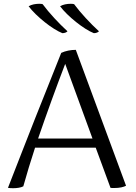

<svg xmlns="http://www.w3.org/2000/svg" viewBox="-20 -984 719 1013"><path d="M22 7Q55 -77 92 -172.5Q129 -268 166.5 -362.5Q204 -457 239.5 -545.5Q275 -634 303 -705Q320 -713 340 -717Q360 -721 380 -721L645 -4Q636 1 620 4.5Q604 8 582 8Q577 8 572.5 8Q568 8 563 7L485 -205H165Q130 -98 103 -1Q94 4 79.5 6.5Q65 9 50 9Q41 9 34 8.5Q27 8 22 7ZM324 -647Q289 -556 252.5 -455.5Q216 -355 181 -253H468ZM131 -951Q143 -958 157.5 -961Q172 -964 187 -964Q192 -964 197.5 -963.5Q203 -963 205 -962Q231 -927 266 -889Q301 -851 336 -819Q333 -815 325.5 -812Q318 -809 309 -809Q289 -817 264.5 -832.5Q240 -848 215 -868Q190 -888 168 -909.5Q146 -931 131 -951ZM297 -951Q309 -958 323.5 -961Q338 -964 353 -964Q358 -964 363.5 -963.5Q369 -963 371 -962Q397 -927 432 -889Q467 -851 502 -819Q499 -815 491.5 -812Q484 -809 475 -809Q455 -817 430.5 -832.5Q406 -848 381 -868Q356 -888 334 -909.5Q312 -931 297 -951Z"/></svg>

Font: Gotu
Style: Regular
Weight: 400
Designer: Sarang Kulkarni & Kailash Malviya
Foundry: Ek Type
Version: Version 2.320;hotconv 1.0.109;makeotfexe 2.5.65596; ttfautoh